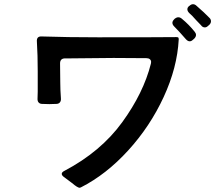

<svg xmlns="http://www.w3.org/2000/svg" viewBox="-20 -875 1040 911"><path d="M896 -855Q905 -855 913 -847Q950 -815 973 -791Q981 -784 981 -774Q981 -765 973 -757L967 -752Q960 -745 952 -745Q941 -745 934 -755L911 -779Q891 -802 878 -813Q869 -822 869 -831Q869 -840 878 -847L880 -848Q887 -855 896 -855ZM826 -793Q835 -793 843 -786Q877 -758 904 -724Q910 -717 910 -709Q910 -700 901 -691L895 -686Q888 -679 880 -679Q871 -679 862 -689Q830 -726 806 -750Q798 -758 798 -767Q798 -775 807 -784L810 -787Q818 -793 826 -793ZM828 -688Q821 -554 756.5 -414.5Q692 -275 588 -161Q484 -47 364 14Q360 16 358 16Q348 16 321 -7Q304 -20 285 -34Q273 -42 273 -50Q273 -58 285 -64Q458 -155 559.5 -294.5Q661 -434 696 -573Q697 -576 697 -581Q697 -589 691 -594Q685 -599 675 -599L519 -600Q465 -600 313 -598H289Q265 -598 265 -574Q265 -513 266 -482Q266 -450 269 -408Q270 -396 264 -389Q258 -382 247 -382L214 -381L180 -382Q170 -382 164 -388Q158 -394 158 -405L159 -440V-536Q159 -614 155 -678Q153 -704 179 -702Q300 -698 445 -698Q737 -698 816 -699Q824 -699 826 -697Q828 -695 828 -688Z"/></svg>

Font: Shippori Gothic B2 Bold
Style: Regular
Weight: 700
Designer: FONTDASU
Foundry: FONTDASU / Google Inc. / but / Adobe
Version: Version 1.130